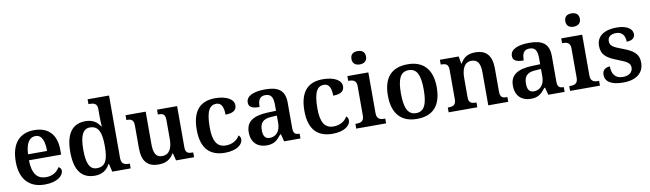

<svg xmlns="http://www.w3.org/2000/svg" viewBox="-41 -1344 6540 1932"><g transform="rotate(-10 3228.5 -378.0)"><path d="M299 10C433 10 491 -51 491 -98C491 -119 478 -133 463 -138C440 -96 394 -61 326 -61C233 -61 186 -120 183 -258H512V-308C512 -466 427 -548 288 -548C136 -548 50 -452 50 -265C50 -91 138 10 299 10ZM379 -319H185C189 -428 226 -487 289 -487C354 -487 379 -422 379 -319Z M811 10C889 10 935 -26 965 -82H970L989 0H1177V-49H1169C1123 -49 1090 -61 1090 -122V-760H871V-711H879C923 -711 960 -703 960 -647V-578C960 -544 961 -499 964 -467H959C930 -514 886 -547 810 -547C680 -547 607 -460 607 -267C607 -75 680 10 811 10ZM844 -61C769 -61 740 -129 740 -267C740 -403 769 -477 844 -477C933 -477 960 -403 960 -268C960 -128 933 -61 844 -61Z M1461 10C1528 10 1580 -11 1617 -75H1622L1641 0H1825V-49H1818C1778 -49 1746 -55 1746 -113V-536H1541V-487H1544C1585 -487 1616 -480 1616 -420V-223C1616 -128 1585 -67 1511 -67C1444 -67 1425 -120 1425 -206V-536H1219V-487H1222C1269 -487 1294 -476 1294 -417V-187C1294 -52 1349 10 1461 10Z M2140 10C2266 10 2324 -46 2324 -95C2324 -113 2317 -129 2303 -138C2280 -94 2229 -61 2162 -61C2070 -61 2032 -129 2032 -267C2032 -441 2073 -491 2138 -491C2195 -491 2211 -434 2211 -367C2298 -367 2325 -400 2325 -444C2325 -507 2247 -548 2136 -548C2002 -548 1899 -481 1899 -266C1899 -64 1998 10 2140 10Z M2566 10C2645 10 2674 -21 2718 -75H2726L2745 0H2912V-49H2909C2864 -49 2848 -65 2848 -120V-377C2848 -503 2781 -548 2648 -548C2540 -548 2452 -520 2452 -448C2452 -400 2488 -383 2562 -383C2562 -449 2578 -491 2639 -491C2704 -491 2718 -446 2718 -374V-317L2635 -314C2484 -309 2410 -259 2410 -152C2410 -42 2478 10 2566 10ZM2609 -59C2564 -59 2543 -89 2543 -148C2543 -222 2573 -261 2666 -265L2718 -268V-191C2718 -110 2675 -59 2609 -59Z M3240 10C3366 10 3424 -46 3424 -95C3424 -113 3417 -129 3403 -138C3380 -94 3329 -61 3262 -61C3170 -61 3132 -129 3132 -267C3132 -441 3173 -491 3238 -491C3295 -491 3311 -434 3311 -367C3398 -367 3425 -400 3425 -444C3425 -507 3347 -548 3236 -548C3102 -548 2999 -481 2999 -266C2999 -64 3098 10 3240 10Z M3630 -630C3671 -630 3705 -650 3705 -698C3705 -748 3671 -766 3630 -766C3588 -766 3556 -748 3556 -698C3556 -650 3588 -630 3630 -630ZM3482 0H3787V-49H3775C3733 -49 3700 -61 3700 -120V-536H3486V-487H3495C3536 -487 3570 -475 3570 -420V-118C3570 -60 3537 -49 3495 -49H3482Z M4101 10C4266 10 4352 -82 4352 -270C4352 -457 4258 -548 4104 -548C3939 -548 3853 -457 3853 -270C3853 -82 3947 10 4101 10ZM4103 -49C4018 -49 3986 -125 3986 -270C3986 -415 4017 -488 4102 -488C4188 -488 4219 -415 4219 -270C4219 -125 4189 -49 4103 -49Z M4426 0H4719V-49H4714C4670 -49 4640 -58 4640 -115V-313C4640 -397 4665 -471 4741 -471C4809 -471 4831 -421 4831 -335V0H5035V-49H5030C4985 -49 4961 -58 4961 -120V-354C4961 -490 4901 -548 4795 -548C4723 -548 4676 -524 4641 -461H4636L4623 -536H4431V-487H4436C4480 -487 4510 -478 4510 -421V-119C4510 -58 4478 -49 4433 -49H4426Z M5265 10C5344 10 5373 -21 5417 -75H5425L5444 0H5611V-49H5608C5563 -49 5547 -65 5547 -120V-377C5547 -503 5480 -548 5347 -548C5239 -548 5151 -520 5151 -448C5151 -400 5187 -383 5261 -383C5261 -449 5277 -491 5338 -491C5403 -491 5417 -446 5417 -374V-317L5334 -314C5183 -309 5109 -259 5109 -152C5109 -42 5177 10 5265 10ZM5308 -59C5263 -59 5242 -89 5242 -148C5242 -222 5272 -261 5365 -265L5417 -268V-191C5417 -110 5374 -59 5308 -59Z M5815 -630C5856 -630 5890 -650 5890 -698C5890 -748 5856 -766 5815 -766C5773 -766 5741 -748 5741 -698C5741 -650 5773 -630 5815 -630ZM5667 0H5972V-49H5960C5918 -49 5885 -61 5885 -120V-536H5671V-487H5680C5721 -487 5755 -475 5755 -420V-118C5755 -60 5722 -49 5680 -49H5667Z M6210 10C6342 10 6421 -51 6421 -157C6421 -248 6365 -287 6259 -326C6169 -359 6137 -378 6137 -424C6137 -466 6165 -493 6224 -493C6281 -493 6314 -455 6314 -389C6370 -389 6399 -413 6399 -453C6399 -502 6348 -547 6237 -547C6114 -547 6032 -496 6032 -395C6032 -302 6085 -265 6195 -223C6286 -188 6317 -170 6317 -125C6317 -80 6283 -46 6215 -46C6138 -46 6104 -95 6104 -173C6068 -173 6026 -156 6026 -101C6026 -32 6085 10 6210 10Z"/></g></svg>

Font: Noto Serif Devanagari SemiBold
Style: Regular
Weight: 600
Designer: Universal Thirst, Indian Type Foundry and the Monotype Design Team
Foundry: Monotype Imaging Inc.
Version: Version 2.004